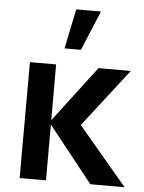

<svg xmlns="http://www.w3.org/2000/svg" viewBox="-56 -846 669 891"><g transform="rotate(5 279.0 -401.0)"><path d="M70 -540H192V-280L389.5 -540H540L330.5 -270L558 0H398.5L192 -260V0H69.2ZM224.4 -617.5H300.8L377.9 -802.5H262.8Z"/></g></svg>

Font: Tap Sans
Style: Regular
Weight: 400
Designer: Tap Payments
Foundry: Tap Payments
Version: Version 1.001;Glyphs 3.1.2 (3151)